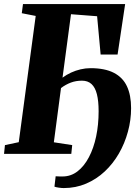

<svg xmlns="http://www.w3.org/2000/svg" viewBox="-20 -763 692 952"><path d="M332 -692.5 290 -378Q309.5 -392.5 332.2 -403Q355 -413.5 379.5 -419.2Q404 -425 429 -425Q500 -425 544.5 -402Q589 -379 609.5 -335Q630 -291 630 -227Q630 -167.5 614.2 -109.8Q598.5 -52 569.5 -1.8Q540.5 48.5 499.5 87Q458.5 125.5 407 147.5Q355.5 169.5 296 169.5Q286.5 169.5 272 167.5Q257.5 165.5 250 162.5L256 111Q262.5 111.5 271.8 111.8Q281 112 290 112Q331.5 112 364.5 86.5Q397.5 61 421 16.2Q444.5 -28.5 456.8 -86.8Q469 -145 469 -211Q469 -262 460.5 -295.8Q452 -329.5 433.8 -346.2Q415.5 -363 386.5 -363Q356.5 -363 331.2 -353.5Q306 -344 282.5 -326.5L247 -57.5L338 -43.5L333.5 0H0L4.5 -43.5L73 -58L157 -684L88 -697.5L94 -743H600.5L563 -492.5H479L461.5 -682.5Z"/></svg>

Font: Merriweather 48pt Black
Style: Italic
Weight: 900
Italic angle: -7.8°
Version: Version 2.101